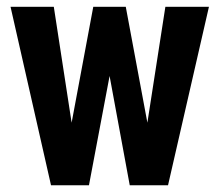

<svg xmlns="http://www.w3.org/2000/svg" viewBox="-20 -548 649 568"><path d="M11.2 -527.8H139.2L191.9 -185.1L255.9 -527.8H352.1L416 -185.1L469.2 -527.8H598.1L477.1 0H363.8L304.2 -323.2L243.2 0H130.9Z"/></svg>

Font: D-DIN Condensed
Style: DINCondensed-Bold
Weight: 700
Width: 3
Designer: Charles Nix
Foundry: Datto Inc.
Version: Version 1.10